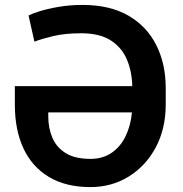

<svg xmlns="http://www.w3.org/2000/svg" viewBox="-20 -741 735 771"><path d="M343.3 10.3Q244.1 10.3 176.3 -30.5Q108.4 -71.3 74 -145.5Q39.6 -219.7 39.6 -320.8V-395H511.2Q509.8 -454.1 489.5 -502.2Q469.2 -550.3 424.6 -578.9Q379.9 -607.4 306.2 -607.4Q241.2 -607.4 194.1 -596.2Q147 -585 118.2 -573.7L94.7 -678.7Q106 -685.1 137 -695.1Q168 -705.1 213.4 -713.1Q258.8 -721.2 312 -721.2Q420.9 -721.2 495.1 -678.5Q569.3 -635.7 607.4 -560.3Q645.5 -484.9 645.5 -387.2V-321.8Q645.5 -224.1 605.5 -149.2Q565.4 -74.2 496.8 -32Q428.2 10.3 343.3 10.3ZM343.3 -103Q393.1 -103 428.7 -127.7Q464.4 -152.3 484.6 -194.6Q504.9 -236.8 509.8 -289.6H173.8V-273.9Q173.8 -226.6 190.4 -187.7Q207 -148.9 244.1 -126Q281.2 -103 343.3 -103Z"/></svg>

Font: Vazirmatn RD UI FD SemiBold
Style: Regular
Weight: 600
Designer: Saber Rastikerdar
Foundry: Saber Rastikerdar
Version: Version 33.003